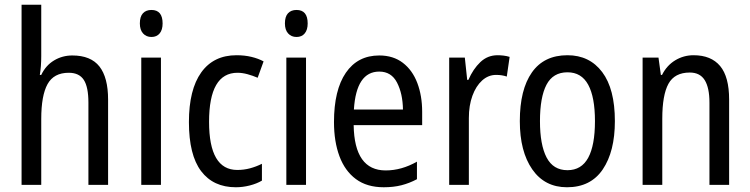

<svg xmlns="http://www.w3.org/2000/svg" viewBox="-20 -780 3165 810"><path d="M154 -543Q154 -500 148 -464H154Q173 -504 208 -525Q243 -546 285 -546Q363 -546 399.5 -499.5Q436 -453 436 -360V0H353V-347Q353 -413 333.5 -443Q314 -473 270 -473Q207 -473 180.5 -425Q154 -377 154 -278V0H71V-760H154Z M619 -738Q666 -738 666 -681Q666 -654 653.5 -639Q641 -624 619 -624Q597 -624 583.5 -639Q570 -654 570 -681Q570 -710 583 -724Q596 -738 619 -738ZM659 -537V0H576V-537Z M975 10Q880 10 828.5 -58Q777 -126 777 -265Q777 -402 829 -474.5Q881 -547 978 -547Q1012 -547 1041 -540Q1070 -533 1092 -521L1067 -452Q1046 -461 1024 -467Q1002 -473 982 -473Q862 -473 862 -266Q862 -63 981 -63Q1009 -63 1035 -70Q1061 -77 1085 -89V-18Q1063 -5 1033.5 2.5Q1004 10 975 10Z M1231 -738Q1278 -738 1278 -681Q1278 -654 1265.5 -639Q1253 -624 1231 -624Q1209 -624 1195.5 -639Q1182 -654 1182 -681Q1182 -710 1195 -724Q1208 -738 1231 -738ZM1271 -537V0H1188V-537Z M1580 -546Q1639 -546 1679.5 -515Q1720 -484 1740.5 -430Q1761 -376 1761 -308V-252H1472Q1475 -61 1607 -61Q1674 -61 1739 -98V-24Q1707 -7 1673.5 1.5Q1640 10 1599 10Q1528 10 1481.5 -24.5Q1435 -59 1412 -121Q1389 -183 1389 -265Q1389 -400 1439 -473Q1489 -546 1580 -546ZM1580 -478Q1483 -478 1473 -318H1680Q1679 -385 1655 -431.5Q1631 -478 1580 -478Z M2079 -547Q2091 -547 2104 -545.5Q2117 -544 2130 -540L2118 -457Q2098 -464 2073 -464Q2040 -464 2014 -440.5Q1988 -417 1973 -376Q1958 -335 1958 -282V0H1875V-537H1941L1951 -443H1956Q1976 -489 2006.5 -518Q2037 -547 2079 -547Z M2574 -269Q2574 -141 2523 -65.5Q2472 10 2372 10Q2278 10 2225.5 -65.5Q2173 -141 2173 -269Q2173 -402 2224 -474.5Q2275 -547 2374 -547Q2467 -547 2520.5 -476Q2574 -405 2574 -269ZM2258 -269Q2258 -169 2286 -115.5Q2314 -62 2374 -62Q2433 -62 2461.5 -114.5Q2490 -167 2490 -269Q2490 -370 2461.5 -422.5Q2433 -475 2374 -475Q2313 -475 2285.5 -422.5Q2258 -370 2258 -269Z M2906 -547Q2980 -547 3018 -501.5Q3056 -456 3056 -360V0H2973V-347Q2973 -410 2953 -442Q2933 -474 2890 -474Q2826 -474 2800 -426.5Q2774 -379 2774 -279V0H2691V-537H2758L2768 -464H2773Q2793 -504 2828.5 -525.5Q2864 -547 2906 -547Z"/></svg>

Font: Noto Sans Lao Condensed
Style: Regular
Weight: 400
Width: 3
Designer: Monotype Design Team
Foundry: Monotype Imaging Inc.
Version: Version 2.003; ttfautohint (v1.8.4.7-5d5b)